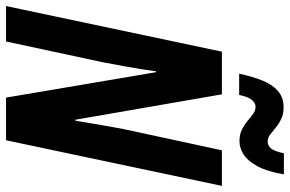

<svg xmlns="http://www.w3.org/2000/svg" viewBox="-184 -777 959 635"><g transform="rotate(90 295.5 -459.5)"><path d="M-2 0 148.9 -713.9H290L374 -229H377Q382.3 -259.8 387.2 -289.1Q392.1 -318.4 396.7 -344Q401.4 -369.6 404.8 -388.2L475.1 -713.9H592.8L441.9 0H300.8L216.8 -496.1H213.9Q210.4 -471.2 206.5 -445.8Q202.6 -420.4 198.2 -397.2Q193.8 -374 190.2 -354.5Q186.5 -335 184.1 -320.8L115.2 0ZM221.7 -771Q230.5 -813 243.7 -846.2Q256.8 -879.4 278.3 -898.7Q299.8 -918 333 -918Q355.5 -918 371.8 -909.9Q388.2 -901.9 400.4 -891.6Q412.6 -881.3 423.3 -873.3Q434.1 -865.2 445.8 -865.2Q460 -865.2 469.2 -876.7Q478.5 -888.2 484.9 -918.9H554.7Q545.4 -864.3 528.1 -832Q510.7 -799.8 489.3 -785.9Q467.8 -772 444.8 -772Q422.9 -772 406.7 -780Q390.6 -788.1 378.2 -798.6Q365.7 -809.1 354.5 -817.1Q343.3 -825.2 331.1 -825.2Q318.4 -825.2 308.1 -812.5Q297.9 -799.8 292 -771Z"/></g></svg>

Font: Open Sans Condensed
Style: Italic
Weight: 400
Width: 3
Italic angle: -12°
Designer: Monotype Design Team
Foundry: Monotype Imaging Inc.
Version: Version 3.000